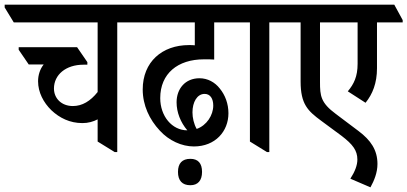

<svg xmlns="http://www.w3.org/2000/svg" viewBox="-62 -644 1744 822"><path d="M291 -117C315 -117 337 -123 356 -133V-38L429 7H440V-548H548V-558L512 -624H-42V-612L-3 -548H356V-250C325 -211 290 -190 250 -190C201 -190 169 -223 169 -265C169 -324 220 -367 295 -367H312V-378L268 -442H18V-431L61 -368H125C109 -348 101 -322 101 -296C101 -249 124 -205 158 -172C193 -139 237 -117 291 -117Z M768 -17C860 -17 916 -82 916 -159C916 -200 902 -237 879 -265C858 -292 827 -309 792 -309C731 -309 694 -264 694 -206C694 -163 711 -120 740 -86C674 -86 624 -147 624 -224C624 -329 699 -390 811 -390C830 -390 844 -390 855 -389V-548H984V-558L948 -624H464V-612L500 -548H772V-450C764 -451 756 -451 747 -451C632 -451 549 -379 549 -261C549 -193 578 -132 622 -85C661 -42 716 -17 768 -17ZM762 -163C762 -207 782 -242 814 -242C838 -242 851 -222 851 -192C851 -151 823 -107 780 -92C768 -113 762 -140 762 -163ZM753 149C785 149 803 129 803 92C803 55 786 36 753 36C718 36 700 55 700 92C700 129 718 149 753 149Z M1081 7H1091V-548H1200V-558L1164 -624H899V-613L935 -548H1008V-38Z M1524 158C1540 129 1554 95 1554 58C1554 -2 1525 -44 1473 -83L1376 -156C1311 -204 1308 -234 1308 -293V-548H1469V-371C1469 -316 1453 -284 1427 -253L1503 -204C1533 -241 1552 -288 1552 -352V-548H1662V-558L1626 -624H1116V-613L1152 -548H1225V-295C1225 -198 1256 -169 1313 -127L1401 -62C1448 -26 1468 0 1468 39C1468 63 1458 90 1438 121Z"/></svg>

Font: Noto Serif Devanagari Condensed Medium
Style: Regular
Weight: 500
Width: 3
Designer: Universal Thirst, Indian Type Foundry and the Monotype Design Team
Foundry: Monotype Imaging Inc.
Version: Version 2.004